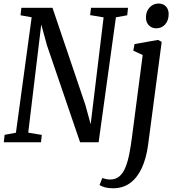

<svg xmlns="http://www.w3.org/2000/svg" viewBox="-20 -786 990 1061"><path d="M1 0 5.5 -41 68 -52.5 155 -690.5 93.5 -701.5 98 -743H270L452 -205.5L481 -99.5L552.5 -690L478 -702.5L483 -743H687.5L683 -701.5L620.5 -690.5L525 0H422.5L239.5 -535.5L208 -651L136 -53L211 -40.5L206.5 0ZM798.5 13.5Q788 91 762.5 144.8Q737 198.5 697.5 226.5Q658 254.5 604.5 254.5Q581 254.5 562 249.8Q543 245 530 236.5L545.5 197.5Q556 201.5 567.2 203.8Q578.5 206 589.5 206Q620 206 640.8 187.5Q661.5 169 674.2 136.5Q687 104 695 62.2Q703 20.5 709 -26L768.5 -482L716.5 -506L723.5 -542.5L853.5 -565.5L873.5 -554.5ZM843.5 -629.5Q818.5 -629.5 802.2 -646.5Q786 -663.5 786.5 -691.5Q787 -724 807 -745.2Q827 -766.5 856.5 -766.5Q882 -766.5 897.2 -750Q912.5 -733.5 912 -707.5Q912 -673 892.8 -651.2Q873.5 -629.5 843.5 -629.5Z"/></svg>

Font: Merriweather 24pt SemiCondensed
Style: Italic
Weight: 400
Width: 4
Italic angle: -7.8°
Designer: Eben Sorkin
Foundry: Eben Sorkin
Version: Version 2.101